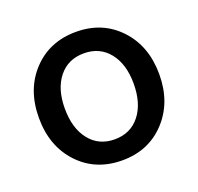

<svg xmlns="http://www.w3.org/2000/svg" viewBox="-98 -625 764 739"><g transform="rotate(-20 283.5 -255.0)"><path d="M530 -255Q530 -140 461 -66Q392 8 284 8Q175 8 106 -65.5Q37 -139 37 -255Q37 -371 106 -444.5Q175 -518 284 -518Q392 -518 461 -444.5Q530 -371 530 -255ZM143 -255Q143 -174 181 -126Q219 -78 284 -78Q349 -78 387 -126Q425 -174 425 -255Q425 -335 387 -382.5Q349 -430 284 -430Q219 -430 181 -382.5Q143 -335 143 -255Z"/></g></svg>

Font: LT Superior Semi-bold
Style: Regular
Weight: 600
Designer: Daniel Lyons
Foundry: LyonsType
Version: Version 1.0